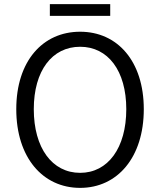

<svg xmlns="http://www.w3.org/2000/svg" viewBox="-20 -899 777 932"><path d="M369 13C550 13 678 -135 678 -369C678 -602 550 -745 369 -745C187 -745 59 -602 59 -369C59 -135 187 13 369 13ZM369 -60C233 -60 144 -181 144 -369C144 -556 233 -672 369 -672C504 -672 593 -556 593 -369C593 -181 504 -60 369 -60ZM222 -822H515V-879H222Z"/></svg>

Font: Noto Sans CJK SC DemiLight
Style: Regular
Weight: 350
Designer: Ryoko NISHIZUKA 西塚涼子 (kana, bopomofo & ideographs); Paul D. Hunt (Latin, Greek & Cyrillic); Sandoll Communications 산돌커뮤니
Foundry: Adobe
Version: Version 2.004;hotconv 1.0.118;makeotfexe 2.5.65603